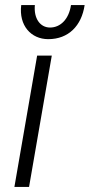

<svg xmlns="http://www.w3.org/2000/svg" viewBox="-20 -740 355 760"><path d="M37 0H95L185 -520H127ZM171 -585C251 -585 303 -638 315 -720H261C253 -665 220 -631 178 -631C139 -631 113 -667 118 -720H64C54 -639 103 -585 171 -585Z"/></svg>

Font: Fixel Text 20240404 Light
Style: Italic
Weight: 300
Width: 4
Italic angle: -10°
Designer: AlfaBravo + MacPaw
Foundry: Kyrylo Tkachov, Marchela Mozhyna, Serhii Makarenko, Maria Weinstein, Zakhar Kryvoshyya
Version: Version 1.211;Glyphs 3.2 (3225)